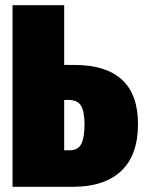

<svg xmlns="http://www.w3.org/2000/svg" viewBox="-20 -716 554 736"><path d="M509 -241Q509 -121 444.5 -60.5Q380 0 261 0H28V-696H226V-467H266Q386 -467 447.5 -410.5Q509 -354 509 -241ZM304 -239Q304 -287 291 -310Q278 -333 241 -333H226V-140H247Q279 -140 291.5 -164Q304 -188 304 -239Z"/></svg>

Font: Fira Sans Extra Condensed Black
Style: Regular
Weight: 900
Width: 1
Designer: Carrois Corporate & Edenspiekermann AG
Foundry: Carrois Corporate GbR & Edenspiekermann AG
Version: Version 4.203